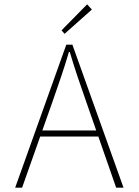

<svg xmlns="http://www.w3.org/2000/svg" viewBox="-20 -866 640 886"><path d="M50 0 286 -660H314L550 0H516L378 -396Q357 -456 338.5 -510.5Q320 -565 302 -626H298Q280 -565 261.5 -510.5Q243 -456 222 -396L82 0ZM152 -236V-264H445V-236ZM278 -710 264 -726 382 -846 404 -822Z"/></svg>

Font: Source Code Pro ExtraLight
Style: Regular
Weight: 200
Monospace: yes
Designer: Paul D. Hunt, Teo Tuominen
Foundry: Adobe
Version: Version 1.026;hotconv 1.1.0;makeotfexe 2.6.0